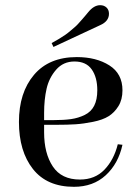

<svg xmlns="http://www.w3.org/2000/svg" viewBox="-20 -700 530 740"><path d="M276 -480Q351 -480 401.5 -448Q452 -416 452 -352Q452 -316 436.5 -291Q421 -266 398.5 -252Q376 -238 339 -230.5Q302 -223 271.5 -221Q241 -219 197 -219H150V-190Q150 -109 183.5 -58.5Q217 -8 288 -8Q346 -8 382.5 -46Q419 -84 434 -144L452 -142Q436 -69 387.5 -24.5Q339 20 265 20Q161 20 107 -48.5Q53 -117 53 -230Q53 -343 111 -411.5Q169 -480 276 -480ZM150 -237H185Q226 -237 254 -241Q282 -245 306.5 -257Q331 -269 343 -292.5Q355 -316 355 -352Q355 -402 333.5 -432.5Q312 -463 267 -463Q224 -463 196.5 -431.5Q169 -400 159.5 -358Q150 -316 150 -265ZM366 -603 186 -519 179 -534Q194 -542 208 -550.5Q222 -559 232 -566Q242 -573 253.5 -583Q265 -593 270.5 -597.5Q276 -602 286 -613.5Q296 -625 298 -627Q300 -629 310 -641L320 -653Q342 -680 366 -680Q381 -680 390.5 -671Q400 -662 400 -647Q400 -618 366 -603Z"/></svg>

Font: Elsie Swash Caps
Style: Regular
Weight: 400
Designer: Alejandro Inler
Foundry: Alejandro Inler
Version: 1.001